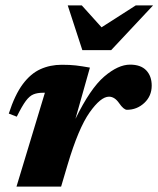

<svg xmlns="http://www.w3.org/2000/svg" viewBox="-20 -690 586 710"><path d="M146 -347H138.5Q118.5 -347 104 -341.2Q89.5 -335.5 75.5 -316.8Q61.5 -298 42 -258.5L12.5 -270Q35 -339.5 64.2 -378.8Q93.5 -418 129.5 -434.2Q165.5 -450.5 208.5 -450.5Q239 -450.5 260.5 -448Q282 -445.5 312.5 -440L259 -250.5Q314 -363 365.5 -407Q417 -451 461 -451Q500.5 -451 520.8 -429.8Q541 -408.5 541 -373.5Q541 -335 513.8 -309.5Q486.5 -284 449.5 -284Q437.5 -284 420.5 -308.5Q404 -332.5 383 -332.5Q352.5 -332.5 311.2 -274Q270 -215.5 230 -81L206 0H41ZM546 -670 391 -504.5H284.5L230.5 -670H282.5L355.5 -589L482 -670Z"/></svg>

Font: Newsreader Text ExtraBold
Style: Italic
Weight: 800
Italic angle: -17°
Designer: Hugues Gentile
Foundry: Production Type
Version: Version 1.001